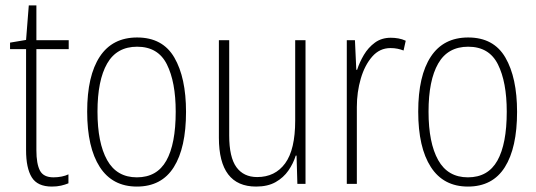

<svg xmlns="http://www.w3.org/2000/svg" viewBox="-20 -677 1973 707"><path d="M177 -24Q193 -24 207.5 -27Q222 -30 232 -35V-2Q220 3 205 6.5Q190 10 171 10Q118 10 97 -24Q76 -58 76 -124V-496H17V-520L76 -530L86 -657H114V-529H233V-496H114V-124Q114 -74 127 -49Q140 -24 177 -24Z M665 -265Q665 -133 620 -61.5Q575 10 484 10Q394 10 347.5 -62Q301 -134 301 -266Q301 -398 347.5 -468.5Q394 -539 485 -539Q579 -539 622 -465Q665 -391 665 -265ZM339 -266Q339 -151 374.5 -87.5Q410 -24 484 -24Q558 -24 592.5 -85.5Q627 -147 627 -266Q627 -375 594.5 -440Q562 -505 485 -505Q410 -505 374.5 -443Q339 -381 339 -266Z M1105 -529V0H1075L1072 -104H1069Q1060 -75 1042 -49Q1024 -23 995 -6.5Q966 10 923 10Q786 10 786 -170V-529H824V-178Q824 -98 850.5 -61.5Q877 -25 927 -25Q993 -25 1030 -75.5Q1067 -126 1067 -233V-529Z M1419 -538Q1433 -538 1447 -535.5Q1461 -533 1474 -527L1466 -491Q1456 -495 1444 -497.5Q1432 -500 1418 -500Q1378 -500 1350.5 -468.5Q1323 -437 1308.5 -387.5Q1294 -338 1294 -283V0H1257V-529H1287L1292 -420H1295Q1304 -448 1320 -475Q1336 -502 1360.5 -520Q1385 -538 1419 -538Z M1884 -265Q1884 -133 1839 -61.5Q1794 10 1703 10Q1613 10 1566.5 -62Q1520 -134 1520 -266Q1520 -398 1566.5 -468.5Q1613 -539 1704 -539Q1798 -539 1841 -465Q1884 -391 1884 -265ZM1558 -266Q1558 -151 1593.5 -87.5Q1629 -24 1703 -24Q1777 -24 1811.5 -85.5Q1846 -147 1846 -266Q1846 -375 1813.5 -440Q1781 -505 1704 -505Q1629 -505 1593.5 -443Q1558 -381 1558 -266Z"/></svg>

Font: Noto Sans Arabic Cond ExtLt
Style: Regular
Weight: 200
Width: 3
Designer: Monotype Design Team, Nadine Chahine, Nizar Qandah and Khaled Hosny
Foundry: Monotype Imaging Inc.
Version: Version 2.012; ttfautohint (v1.8.4.7-5d5b)